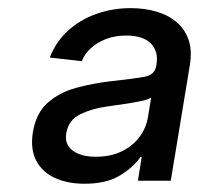

<svg xmlns="http://www.w3.org/2000/svg" viewBox="-20 -759 482 465"><path d="M184.6 -314Q143.6 -314 112.8 -328.1Q82 -342.3 67.6 -370.1Q53.2 -397.9 59.6 -438.5Q67.4 -485.4 95.7 -510.3Q124 -535.2 164.1 -546.1Q204.1 -557.1 246.1 -562Q304.7 -568.4 329.8 -573Q355 -577.6 358.4 -599.6L358.9 -602.5Q364.3 -634.3 345.5 -653.6Q326.7 -672.9 285.6 -672.9Q258.3 -672.9 236.3 -664.3Q214.4 -655.8 199.5 -641.8Q184.6 -627.9 178.2 -610.8L100.6 -619.6Q115.2 -657.7 144.3 -684.3Q173.3 -710.9 212.6 -725.1Q252 -739.3 296.9 -739.3Q329.6 -739.3 357.9 -731.2Q386.2 -723.1 406.7 -706.3Q427.2 -689.5 436.5 -663.1Q445.8 -636.7 439.5 -599.6L393.6 -321.3H314L323.2 -378.9H320.3Q303.7 -354.5 270.8 -334.2Q237.8 -314 184.6 -314ZM211.9 -379.4Q248.5 -379.4 275.1 -392.6Q301.8 -405.8 317.6 -427Q333.5 -448.2 337.9 -473.1L346.2 -522.9Q339.8 -518.1 321.5 -514.2Q303.2 -510.3 280.8 -507.1Q258.3 -503.9 238.8 -501Q202.6 -496.1 174.3 -482.2Q146 -468.3 140.6 -437Q135.7 -409.7 155.8 -394.5Q175.8 -379.4 211.9 -379.4Z"/></svg>

Font: Inter 24pt
Style: Italic
Weight: 400
Italic angle: -9.3988°
Designer: Rasmus Andersson
Foundry: rsms
Version: Version 4.001;git-66647c0bb